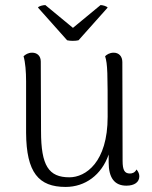

<svg xmlns="http://www.w3.org/2000/svg" viewBox="-20 -725 600 758"><path d="M290 -566 405 -695C401 -701 384 -705 377 -705L268 -615L159 -705C151 -705 132 -701 130 -695L245 -566C257 -563 278 -563 290 -566ZM519 -56C512 -42 500 -40 493 -40C472 -40 464 -53 464 -90L463 -480C463 -503 449 -517 429 -517C412 -517 401 -509 395 -503C405 -471 405 -436 405 -264C405 -84 318 -25 254 -25C172 -25 142 -71 142 -207L141 -482C141 -504 127 -517 107 -517C91 -517 81 -510 73 -503C80 -479 83 -442 83 -404V-201C84 -43 133 13 239 13C316 13 381 -34 409 -115V-84C409 -23 432 8 479 8C511 8 530 -6 530 -29C530 -38 527 -46 519 -56Z"/></svg>

Font: Arima Koshi Light
Style: Regular
Weight: 300
Designer: Joana Correia and Natanael Gama
Foundry: NDISCOVER
Version: Version 1.019;PS 001.019;hotconv 1.0.88;makeotf.lib2.5.64775